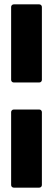

<svg xmlns="http://www.w3.org/2000/svg" viewBox="-20 -780 243 880"><path d="M31 -414V-748Q31 -753 34.5 -756.5Q38 -760 43 -760H160Q165 -760 168.5 -756.5Q172 -753 172 -748V-414Q172 -409 168.5 -405.5Q165 -402 160 -402H43Q38 -402 34.5 -405.5Q31 -409 31 -414ZM31 68V-266Q31 -271 34.5 -274.5Q38 -278 43 -278H160Q165 -278 168.5 -274.5Q172 -271 172 -266V68Q172 73 168.5 76.5Q165 80 160 80H43Q38 80 34.5 76.5Q31 73 31 68Z"/></svg>

Font: UMi
Style: Bold
Weight: 700
Designer: Peter Middis
Foundry: We Are UMi
Version: Version 1.0